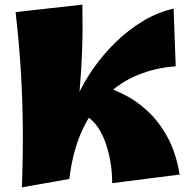

<svg xmlns="http://www.w3.org/2000/svg" viewBox="-20 -787 814 825"><path d="M74 18Q79 -116 78 -238.5Q77 -361 69.5 -482.5Q62 -604 47 -735L334 -767Q336 -664 333 -575.5Q330 -487 322.5 -402Q315 -317 304 -224Q293 -131 278 -18ZM278 -18V-274Q289 -323 316 -381Q343 -439 384 -497Q425 -555 478 -606.5Q531 -658 593.5 -696Q656 -734 726 -750L735 -502Q648 -496 571.5 -464.5Q495 -433 434 -373.5Q373 -314 332.5 -225.5Q292 -137 278 -18ZM462 0Q462 -52 453 -100Q444 -148 428 -188Q412 -228 389 -255.5Q366 -283 339 -293L417 -419Q462 -406 513.5 -380.5Q565 -355 613.5 -310.5Q662 -266 699 -199Q736 -132 752 -37Z"/></svg>

Font: Marhey Light
Style: Regular
Weight: 300
Designer: Nur Syamsi & Bustanul Arifin
Foundry: Namelatype
Version: Version 1.000